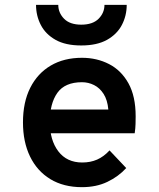

<svg xmlns="http://www.w3.org/2000/svg" viewBox="-20 -762 656 794"><path d="M319 12Q243 12 188.2 -21.2Q133.5 -54.5 104.2 -114.8Q75 -175 75 -256Q75 -339 105 -398.8Q135 -458.5 189.8 -490.8Q244.5 -523 319 -523Q380.5 -523 431 -497Q481.5 -471 511.2 -417.5Q541 -364 541 -281Q541 -267.5 540.5 -249Q540 -230.5 537 -211H163V-309H428Q424.5 -348.5 408.5 -373.5Q392.5 -398.5 369 -410.2Q345.5 -422 319 -422Q248.5 -422 217.2 -378Q186 -334 186 -258Q186 -182.5 221.2 -136.2Q256.5 -90 320 -90Q354 -90 381.5 -102Q409 -114 433 -140L502 -67Q470 -32 424.2 -10Q378.5 12 319 12ZM316 -574Q251 -574 209.8 -597.2Q168.5 -620.5 148.8 -658.8Q129 -697 129 -742H221Q221 -709 245 -684.5Q269 -660 316 -660Q363.5 -660 387.8 -684.5Q412 -709 412 -742H504Q504 -697 484 -658.8Q464 -620.5 422.5 -597.2Q381 -574 316 -574Z"/></svg>

Font: Overpass Mono Light
Style: Regular
Weight: 300
Monospace: yes
Designer: Delve Withrington, Dave Bailey
Foundry: Delve Fonts LLC
Version: Version 4.000